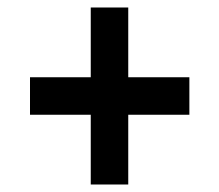

<svg xmlns="http://www.w3.org/2000/svg" viewBox="-20 -515 585 512"><path d="M222 -23V-209H60V-309H222V-495H322V-309H485V-209H322V-23Z"/></svg>

Font: Archivo Condensed
Style: Bold
Weight: 700
Width: 3
Designer: Hector Gatti
Foundry: Omnibus-Type
Version: Version 2.001